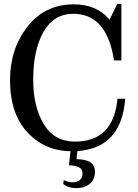

<svg xmlns="http://www.w3.org/2000/svg" viewBox="-20 -768 713 991"><path d="M350.6 12.7Q212.9 12.7 122.3 -84Q31.7 -180.7 31.7 -355Q31.7 -515.6 121.8 -630.6Q211.9 -745.6 361.3 -745.6Q479.5 -745.6 545.4 -666.5L585.4 -747.6H606.4V-456.1H568.4Q531.7 -696.8 358.9 -696.8Q257.8 -696.8 204.6 -603.8Q151.4 -510.7 151.4 -356Q151.4 -217.3 206.1 -127.2Q260.7 -37.1 366.7 -37.1Q565.9 -37.1 586.4 -258.3H626.5Q605 12.7 350.6 12.7ZM373.5 203.1Q333.5 203.1 306.6 181.6L308.6 161.6Q335 172.9 352.1 172.9Q405.8 172.9 405.8 126.5Q405.8 85.4 335.9 85.4L345.2 0H380.9L375 53.7Q470.2 53.7 470.2 118.7Q470.2 160.6 439.9 183.6Q414.1 203.1 373.5 203.1Z"/></svg>

Font: Munson
Style: Regular
Weight: 400
Designer: Paul James MIller
Foundry: High-Logic / Made with FontCreator
Version: Version 2.10;May 5, 2019;FontCreator 11.5.0.2430 64-bit